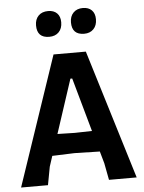

<svg xmlns="http://www.w3.org/2000/svg" viewBox="-58 -907 716 953"><g transform="rotate(-5 300.0 -430.5)"><path d="M218 -861Q246 -861 262 -845Q278 -829 278 -800Q278 -769 260.5 -751Q243 -733 213 -733Q152 -733 152 -795Q152 -825 169.5 -843Q187 -861 218 -861ZM391 -861Q419 -861 435 -845Q451 -829 451 -800Q451 -769 433.5 -751Q416 -733 387 -733Q326 -733 326 -795Q326 -825 343.5 -843Q361 -861 391 -861ZM387 -644 584 0H446L430 -84L413 -144L287 -147L176 -143L159 -91L142 0H8L226 -644ZM299 -517 211 -249 297 -247 383 -249 308 -517Z"/></g></svg>

Font: Alegreya Sans SC
Style: Bold
Weight: 700
Designer: Juan Pablo del Peral
Foundry: Huerta Tipografica
Version: Version 2.007